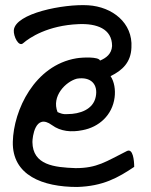

<svg xmlns="http://www.w3.org/2000/svg" viewBox="-20 -643 599 764"><path d="M514 21C450 64 390 98 287 101C150 101 28 55 31 -79C34 -204 117 -383 284 -411C308 -415 373 -418 378 -402C402 -412 424 -428 426 -460C426 -529 364 -550 293 -547C170 -542 97 -493 72 -471C54 -455 33 -499 35 -523C41 -590 233 -628 331 -622C427 -616 509 -552 503 -454C501 -395 467 -363 420 -340C435 -318 440 -285 436 -255C427 -185 374 -137 308 -125C264 -116 221 -120 187 -145C119 -195 109 -95 109 -78C110 14 196 23 281 26C367 26 401 0 485 -42C509 -54 514 -5 514 21ZM361 -258C371 -307 342 -339 286 -330C241 -318 184 -260 209 -197C221 -192 231 -187 249 -189C297 -189 351 -207 361 -258Z"/></svg>

Font: Snowfall
Style: Rev
Weight: 400
Designer: Jasper
Foundry: Cannot Into Space Fonts
Version: Version 0.9